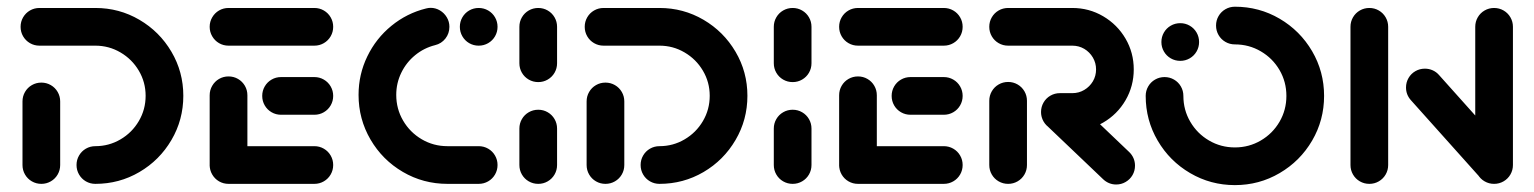

<svg xmlns="http://www.w3.org/2000/svg" viewBox="-20 -542 4521 566"><path d="M101.9 -298.5Q117 -298.5 129.8 -291.1Q142.6 -283.7 150 -270.9Q157.4 -258.1 157.4 -243V-55.6Q157.4 -40.4 150 -27.6Q142.6 -14.8 129.8 -7.4Q117 0 101.9 0Q86.7 0 73.9 -7.4Q61.1 -14.8 53.7 -27.6Q46.3 -40.4 46.3 -55.6V-243Q46.3 -258.1 53.7 -270.9Q61.1 -283.7 73.9 -291.1Q86.7 -298.5 101.9 -298.5ZM205.6 -55.6Q205.6 -70.7 213 -83.5Q220.4 -96.3 233.1 -103.7Q245.9 -111.1 261.1 -111.1Q301.1 -111.1 335.2 -131.1Q369.3 -151.1 389.3 -185.2Q409.3 -219.3 409.3 -259.6Q409.3 -299.6 389.3 -333.5Q369.3 -367.4 335.2 -387.4Q301.1 -407.4 261.1 -407.4H96.3Q81.1 -407.4 68.3 -414.8Q55.6 -422.2 48.1 -435Q40.7 -447.8 40.7 -463Q40.7 -478.1 48.1 -490.9Q55.6 -503.7 68.3 -511.1Q81.1 -518.5 96.3 -518.5H261.1Q331.5 -518.5 390.9 -483.7Q450.4 -448.9 485.4 -389.4Q520.4 -330 520.4 -259.6Q520.4 -188.9 485.4 -129.3Q450.4 -69.6 390.9 -34.8Q331.5 0 261.1 0Q245.9 0 233.1 -7.4Q220.4 -14.8 213 -27.6Q205.6 -40.4 205.6 -55.6Z M598.1 -51.9V-261.1Q598.1 -276.3 605.6 -289.1Q613 -301.9 625.7 -309.3Q638.5 -316.7 653.7 -316.7Q668.9 -316.7 681.7 -309.3Q694.4 -301.9 701.9 -289.1Q709.3 -276.3 709.3 -261.1V-51.9ZM962.2 -55.6Q962.2 -40.4 954.8 -27.6Q947.4 -14.8 934.6 -7.4Q921.9 0 906.7 0H653.7Q638.5 0 625.7 -7.4Q613 -14.8 605.6 -27.6Q598.1 -40.4 598.1 -55.6Q598.1 -70.7 605.6 -83.5Q613 -96.3 625.7 -103.7Q638.5 -111.1 653.7 -111.1H906.7Q921.9 -111.1 934.6 -103.7Q947.4 -96.3 954.8 -83.5Q962.2 -70.7 962.2 -55.6ZM753 -259.3Q753 -274.4 760.4 -287.2Q767.8 -300 780.6 -307.4Q793.3 -314.8 808.5 -314.8H906.7Q921.9 -314.8 934.6 -307.4Q947.4 -300 954.8 -287.2Q962.2 -274.4 962.2 -259.3Q962.2 -244.1 954.8 -231.3Q947.4 -218.5 934.6 -211.1Q921.9 -203.7 906.7 -203.7H808.5Q793.3 -203.7 780.6 -211.1Q767.8 -218.5 760.4 -231.3Q753 -244.1 753 -259.3ZM598.1 -463Q598.1 -478.1 605.6 -490.9Q613 -503.7 625.7 -511.1Q638.5 -518.5 653.7 -518.5H906.7Q921.9 -518.5 934.6 -511.1Q947.4 -503.7 954.8 -490.9Q962.2 -478.1 962.2 -463Q962.2 -447.8 954.8 -435Q947.4 -422.2 934.6 -414.8Q921.9 -407.4 906.7 -407.4H653.7Q638.5 -407.4 625.7 -414.8Q613 -422.2 605.6 -435Q598.1 -447.8 598.1 -463Z M1037 -262.2Q1037 -322.6 1062.8 -375.7Q1088.5 -428.9 1133.9 -465.9Q1179.3 -503 1235.9 -517Q1243.3 -518.9 1249.3 -518.9Q1264.1 -518.9 1276.9 -511.3Q1289.6 -503.7 1297.2 -490.9Q1304.8 -478.1 1304.8 -463Q1304.8 -443.3 1293 -428.3Q1281.1 -413.3 1262.6 -408.9Q1230 -400.7 1203.9 -379.4Q1177.8 -358.1 1163 -327.6Q1148.1 -297 1148.1 -262.2Q1148.1 -221.1 1168.3 -186.5Q1188.5 -151.9 1223.1 -131.5Q1257.8 -111.1 1298.9 -111.1H1391.1Q1406.3 -111.1 1419.1 -103.7Q1431.9 -96.3 1439.3 -83.5Q1446.7 -70.7 1446.7 -55.6Q1446.7 -40.4 1439.3 -27.6Q1431.9 -14.8 1419.1 -7.4Q1406.3 0 1391.1 0H1298.9Q1227.8 0 1167.6 -35.2Q1107.4 -70.4 1072.2 -130.7Q1037 -191.1 1037 -262.2ZM1335.6 -463Q1335.6 -478.1 1343 -490.9Q1350.4 -503.7 1363.1 -511.1Q1375.9 -518.5 1391.1 -518.5Q1406.3 -518.5 1419.1 -511.1Q1431.9 -503.7 1439.3 -490.9Q1446.7 -478.1 1446.7 -463Q1446.7 -447.8 1439.3 -435Q1431.9 -422.2 1419.1 -414.8Q1406.3 -407.4 1391.1 -407.4Q1375.9 -407.4 1363.1 -414.8Q1350.4 -422.2 1343 -435Q1335.6 -447.8 1335.6 -463Z M1566.7 0Q1551.5 0 1538.7 -7.4Q1525.9 -14.8 1518.5 -27.6Q1511.1 -40.4 1511.1 -55.6V-163Q1511.1 -178.1 1518.5 -190.9Q1525.9 -203.7 1538.7 -211.1Q1551.5 -218.5 1566.7 -218.5Q1581.9 -218.5 1594.6 -211.1Q1607.4 -203.7 1614.8 -190.9Q1622.2 -178.1 1622.2 -163V-55.6Q1622.2 -40.4 1614.8 -27.6Q1607.4 -14.8 1594.6 -7.4Q1581.9 0 1566.7 0ZM1566.7 -300Q1551.5 -300 1538.7 -307.4Q1525.9 -314.8 1518.5 -327.6Q1511.1 -340.4 1511.1 -355.6V-463Q1511.1 -478.1 1518.5 -490.9Q1525.9 -503.7 1538.7 -511.1Q1551.5 -518.5 1566.7 -518.5Q1581.9 -518.5 1594.6 -511.1Q1607.4 -503.7 1614.8 -490.9Q1622.2 -478.1 1622.2 -463V-355.6Q1622.2 -340.4 1614.8 -327.6Q1607.4 -314.8 1594.6 -307.4Q1581.9 -300 1566.7 -300Z M1764.8 -298.5Q1780 -298.5 1792.8 -291.1Q1805.6 -283.7 1813 -270.9Q1820.4 -258.1 1820.4 -243V-55.6Q1820.4 -40.4 1813 -27.6Q1805.6 -14.8 1792.8 -7.4Q1780 0 1764.8 0Q1749.6 0 1736.9 -7.4Q1724.1 -14.8 1716.7 -27.6Q1709.3 -40.4 1709.3 -55.6V-243Q1709.3 -258.1 1716.7 -270.9Q1724.1 -283.7 1736.9 -291.1Q1749.6 -298.5 1764.8 -298.5ZM1868.5 -55.6Q1868.5 -70.7 1875.9 -83.5Q1883.3 -96.3 1896.1 -103.7Q1908.9 -111.1 1924.1 -111.1Q1964.1 -111.1 1998.1 -131.1Q2032.2 -151.1 2052.2 -185.2Q2072.2 -219.3 2072.2 -259.6Q2072.2 -299.6 2052.2 -333.5Q2032.2 -367.4 1998.1 -387.4Q1964.1 -407.4 1924.1 -407.4H1759.3Q1744.1 -407.4 1731.3 -414.8Q1718.5 -422.2 1711.1 -435Q1703.7 -447.8 1703.7 -463Q1703.7 -478.1 1711.1 -490.9Q1718.5 -503.7 1731.3 -511.1Q1744.1 -518.5 1759.3 -518.5H1924.1Q1994.4 -518.5 2053.9 -483.7Q2113.3 -448.9 2148.3 -389.4Q2183.3 -330 2183.3 -259.6Q2183.3 -188.9 2148.3 -129.3Q2113.3 -69.6 2053.9 -34.8Q1994.4 0 1924.1 0Q1908.9 0 1896.1 -7.4Q1883.3 -14.8 1875.9 -27.6Q1868.5 -40.4 1868.5 -55.6Z M2316.7 0Q2301.5 0 2288.7 -7.4Q2275.9 -14.8 2268.5 -27.6Q2261.1 -40.4 2261.1 -55.6V-163Q2261.1 -178.1 2268.5 -190.9Q2275.9 -203.7 2288.7 -211.1Q2301.5 -218.5 2316.7 -218.5Q2331.9 -218.5 2344.6 -211.1Q2357.4 -203.7 2364.8 -190.9Q2372.2 -178.1 2372.2 -163V-55.6Q2372.2 -40.4 2364.8 -27.6Q2357.4 -14.8 2344.6 -7.4Q2331.9 0 2316.7 0ZM2316.7 -300Q2301.5 -300 2288.7 -307.4Q2275.9 -314.8 2268.5 -327.6Q2261.1 -340.4 2261.1 -355.6V-463Q2261.1 -478.1 2268.5 -490.9Q2275.9 -503.7 2288.7 -511.1Q2301.5 -518.5 2316.7 -518.5Q2331.9 -518.5 2344.6 -511.1Q2357.4 -503.7 2364.8 -490.9Q2372.2 -478.1 2372.2 -463V-355.6Q2372.2 -340.4 2364.8 -327.6Q2357.4 -314.8 2344.6 -307.4Q2331.9 -300 2316.7 -300Z M2453.7 -51.9V-261.1Q2453.7 -276.3 2461.1 -289.1Q2468.5 -301.9 2481.3 -309.3Q2494.1 -316.7 2509.3 -316.7Q2524.4 -316.7 2537.2 -309.3Q2550 -301.9 2557.4 -289.1Q2564.8 -276.3 2564.8 -261.1V-51.9ZM2817.8 -55.6Q2817.8 -40.4 2810.4 -27.6Q2803 -14.8 2790.2 -7.4Q2777.4 0 2762.2 0H2509.3Q2494.1 0 2481.3 -7.4Q2468.5 -14.8 2461.1 -27.6Q2453.7 -40.4 2453.7 -55.6Q2453.7 -70.7 2461.1 -83.5Q2468.5 -96.3 2481.3 -103.7Q2494.1 -111.1 2509.3 -111.1H2762.2Q2777.4 -111.1 2790.2 -103.7Q2803 -96.3 2810.4 -83.5Q2817.8 -70.7 2817.8 -55.6ZM2608.5 -259.3Q2608.5 -274.4 2615.9 -287.2Q2623.3 -300 2636.1 -307.4Q2648.9 -314.8 2664.1 -314.8H2762.2Q2777.4 -314.8 2790.2 -307.4Q2803 -300 2810.4 -287.2Q2817.8 -274.4 2817.8 -259.3Q2817.8 -244.1 2810.4 -231.3Q2803 -218.5 2790.2 -211.1Q2777.4 -203.7 2762.2 -203.7H2664.1Q2648.9 -203.7 2636.1 -211.1Q2623.3 -218.5 2615.9 -231.3Q2608.5 -244.1 2608.5 -259.3ZM2453.7 -463Q2453.7 -478.1 2461.1 -490.9Q2468.5 -503.7 2481.3 -511.1Q2494.1 -518.5 2509.3 -518.5H2762.2Q2777.4 -518.5 2790.2 -511.1Q2803 -503.7 2810.4 -490.9Q2817.8 -478.1 2817.8 -463Q2817.8 -447.8 2810.4 -435Q2803 -422.2 2790.2 -414.8Q2777.4 -407.4 2762.2 -407.4H2509.3Q2494.1 -407.4 2481.3 -414.8Q2468.5 -422.2 2461.1 -435Q2453.7 -447.8 2453.7 -463Z M2951.9 0Q2936.7 0 2923.9 -7.4Q2911.1 -14.8 2903.7 -27.6Q2896.3 -40.4 2896.3 -55.6V-244.8Q2896.3 -260 2903.7 -272.8Q2911.1 -285.6 2923.9 -293Q2936.7 -300.4 2951.9 -300.4Q2967 -300.4 2979.8 -293Q2992.6 -285.6 3000 -272.8Q3007.4 -260 3007.4 -244.8V-55.6Q3007.4 -40.4 3000 -27.6Q2992.6 -14.8 2979.8 -7.4Q2967 0 2951.9 0ZM3325.9 -53.7Q3325.9 -38.5 3318.5 -25.7Q3311.1 -13 3298.3 -5.6Q3285.6 1.9 3270.4 1.9Q3259.3 1.9 3249.4 -2.2Q3239.6 -6.3 3231.9 -13.7L3066.3 -171.5Q3058.1 -179.6 3053.5 -189.8Q3048.9 -200 3048.9 -211.9Q3048.9 -227 3056.3 -239.8Q3063.7 -252.6 3076.5 -260Q3089.3 -267.4 3104.4 -267.4Q3115.2 -267.4 3125.2 -263.3Q3135.2 -259.3 3142.6 -252.2L3308.9 -93.7Q3317 -85.9 3321.5 -75.6Q3325.9 -65.2 3325.9 -53.7ZM3048.9 -211.9Q3048.9 -227 3056.3 -239.8Q3063.7 -252.6 3076.5 -260Q3089.3 -267.4 3104.4 -267.4H3141.1Q3160.4 -267.4 3176.3 -276.9Q3192.2 -286.3 3201.7 -302.2Q3211.1 -318.1 3211.1 -337.4Q3211.1 -356.3 3201.7 -372.4Q3192.2 -388.5 3176.3 -398Q3160.4 -407.4 3141.1 -407.4H2951.9Q2936.7 -407.4 2923.9 -414.8Q2911.1 -422.2 2903.7 -435Q2896.3 -447.8 2896.3 -463Q2896.3 -478.1 2903.7 -490.9Q2911.1 -503.7 2923.9 -511.1Q2936.7 -518.5 2951.9 -518.5H3141.1Q3190.4 -518.5 3232 -494.1Q3273.7 -469.6 3298 -428.1Q3322.2 -386.7 3322.2 -337.4Q3322.2 -288.1 3298 -246.5Q3273.7 -204.8 3232 -180.6Q3190.4 -156.3 3141.1 -156.3H3104.4Q3089.3 -156.3 3076.5 -163.7Q3063.7 -171.1 3056.3 -183.9Q3048.9 -196.7 3048.9 -211.9Z M3403.7 -418.1Q3403.7 -433.3 3411.1 -446.1Q3418.5 -458.9 3431.3 -466.3Q3444.1 -473.7 3459.3 -473.7Q3474.4 -473.7 3487.2 -466.3Q3500 -458.9 3507.4 -446.1Q3514.8 -433.3 3514.8 -418.1Q3514.8 -403 3507.4 -390.2Q3500 -377.4 3487.2 -370Q3474.4 -362.6 3459.3 -362.6Q3444.1 -362.6 3431.3 -370Q3418.5 -377.4 3411.1 -390.2Q3403.7 -403 3403.7 -418.1ZM3564.8 -466.7Q3564.8 -481.9 3572.2 -494.6Q3579.6 -507.4 3592.4 -514.8Q3605.2 -522.2 3620.4 -522.2Q3691.9 -522.2 3752.2 -486.9Q3812.6 -451.5 3848 -391.1Q3883.3 -330.7 3883.3 -259.3Q3883.3 -187.8 3848 -127.4Q3812.6 -67 3752.2 -31.7Q3691.9 3.7 3620.4 3.7Q3548.9 3.7 3488.5 -31.7Q3428.1 -67 3392.8 -127.4Q3357.4 -187.8 3357.4 -259.3Q3357.4 -274.4 3364.8 -287.2Q3372.2 -300 3385 -307.4Q3397.8 -314.8 3413 -314.8Q3428.1 -314.8 3440.9 -307.4Q3453.7 -300 3461.1 -287.2Q3468.5 -274.4 3468.5 -259.3Q3468.5 -217.8 3488.9 -183Q3509.3 -148.1 3544.1 -127.8Q3578.9 -107.4 3620.4 -107.4Q3661.9 -107.4 3696.7 -127.8Q3731.5 -148.1 3751.9 -183Q3772.2 -217.8 3772.2 -259.3Q3772.2 -300.7 3751.9 -335.6Q3731.5 -370.4 3696.7 -390.7Q3661.9 -411.1 3620.4 -411.1Q3605.2 -411.1 3592.4 -418.5Q3579.6 -425.9 3572.2 -438.7Q3564.8 -451.5 3564.8 -466.7Z M4016.7 0Q4001.5 0 3988.7 -7.4Q3975.9 -14.8 3968.5 -27.6Q3961.1 -40.4 3961.1 -55.6V-463Q3961.1 -478.1 3968.5 -490.9Q3975.9 -503.7 3988.7 -511.1Q4001.5 -518.5 4016.7 -518.5Q4031.9 -518.5 4044.6 -511.1Q4057.4 -503.7 4064.8 -490.9Q4072.2 -478.1 4072.2 -463V-55.6Q4072.2 -40.4 4064.8 -27.6Q4057.4 -14.8 4044.6 -7.4Q4031.9 0 4016.7 0ZM4124.8 -284.1Q4124.8 -299.3 4132.2 -312Q4139.6 -324.8 4152.4 -332.2Q4165.2 -339.6 4180.4 -339.6Q4192.6 -339.6 4203.3 -334.8Q4214.1 -330 4221.9 -321.1L4430.4 -88.1L4347.4 -14.1L4138.9 -247Q4124.8 -263 4124.8 -284.1ZM4384.4 0Q4369.3 0 4356.5 -7.4Q4343.7 -14.8 4336.3 -27.6Q4328.9 -40.4 4328.9 -55.6V-463Q4328.9 -478.1 4336.3 -490.9Q4343.7 -503.7 4356.5 -511.1Q4369.3 -518.5 4384.4 -518.5Q4399.6 -518.5 4412.4 -511.1Q4425.2 -503.7 4432.6 -490.9Q4440 -478.1 4440 -463V-55.6Q4440 -40.4 4432.6 -27.6Q4425.2 -14.8 4412.4 -7.4Q4399.6 0 4384.4 0Z"/></svg>

Font: 26F Galaxy Hebrew Black
Style: Regular
Weight: 900
Designer: C₂₉H₂₅N₃O₅
Version: Version 1.000